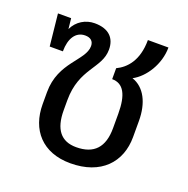

<svg xmlns="http://www.w3.org/2000/svg" viewBox="-111 -693 790 808"><g transform="rotate(20 284.0 -288.5)"><path d="M23 -564 38 -421H97C97 -479 121 -516 163 -516C187 -516 201 -504 201 -482C201 -417 93 -372 93 -237V-183C93 -69 161 11 287 11C424 11 498 -70 498 -183V-255C498 -335 468 -396 411 -415C463 -442 509 -513 509 -588H417C417 -495 374 -451 332 -431V-382C383 -382 406 -339 406 -254V-189C406 -104 367 -61 287 -61C219 -61 185 -104 185 -189V-234C185 -378 277 -409 277 -494C277 -544 248 -578 183 -578C143 -578 105 -556 87 -517L82 -564Z"/></g></svg>

Font: FiraGO Unicode
Style: Regular
Weight: 400
Designer: bBox Type
Foundry: bBox Type GmbH
Version: Version 1.001;PS 001.001;hotconv 1.0.88;makeotf.lib2.5.64775